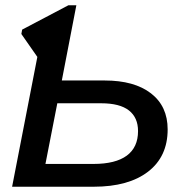

<svg xmlns="http://www.w3.org/2000/svg" viewBox="-20 -708 710 728"><path d="M214.4 -402.8H377Q489.3 -402.8 552.5 -354Q615.7 -305.2 615.7 -217.3Q615.7 -114.3 541.5 -57.1Q467.3 0 335.4 0H25.9L121.6 -492.2L61 -579.1L64 -595.7L239.3 -688H269.5ZM152.3 -86.4H334.5Q418 -86.4 460.7 -117.9Q503.4 -149.4 503.4 -210.9Q503.4 -262.2 468.8 -289.3Q434.1 -316.4 363.8 -316.4H197.3Z"/></svg>

Font: Arimo Medium
Style: Italic
Weight: 500
Italic angle: -12°
Designer: Steve Matteson
Foundry: Monotype Imaging Inc.
Version: Version 1.33